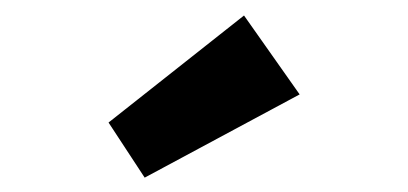

<svg xmlns="http://www.w3.org/2000/svg" viewBox="-20 -818 540 254"><path d="M171.4 -583 123.6 -655.9 302.8 -797.5 376.4 -693.1Z"/></svg>

Font: Lexend Peta
Style: Regular
Weight: 400
Designer: Bonnie Shaver-Troup, Thomas Jockin
Foundry: Lexend
Version: Version 1.007